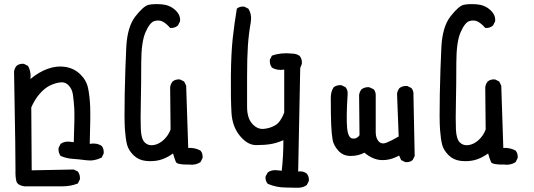

<svg xmlns="http://www.w3.org/2000/svg" viewBox="-20 -760 2540 914"><path d="M95.7 127Q63.5 122.1 58.1 103Q52.7 84 53.7 46.9Q54.7 9.8 46.9 -418.9Q48.8 -434.6 58.6 -446.3Q72.3 -458 93.8 -456.1L113.3 -446.3Q128.9 -418.9 125 -383.8Q164.1 -417 207.5 -432.6Q251 -448.2 292 -441.4Q333 -434.6 362.3 -406.2Q391.6 -377.9 399.4 -339.8Q407.2 -301.8 409.2 -253.4Q411.1 -205.1 407.2 -75.2Q440.4 -81.1 463.9 -65.4Q475.6 -51.8 473.6 -29.3L463.9 -9.8Q428.7 7.8 391.6 2.9Q354.5 -2 325.2 -3.9Q295.9 -5.9 268.6 -17.6Q256.8 -33.2 258.8 -55.7L268.6 -75.2Q288.1 -88.9 315.4 -85L331.1 -83Q335.9 -208 333.5 -245.1Q331.1 -282.2 327.1 -309.6Q323.2 -336.9 305.7 -354.5Q288.1 -372.1 261.7 -367.2Q235.4 -362.3 213.4 -350.6Q191.4 -338.9 168.9 -313.5Q146.5 -288.1 128.9 -249L130.9 50.8L331.1 46.9L350.6 56.6Q362.3 72.3 360.4 93.8L350.6 113.3Q317.4 127 276.4 127Q235.4 127 95.7 127Z M879.9 23.4Q823.2 24.4 817.4 11.2Q811.5 -2 803.7 -29.3Q770.5 -5.9 739.7 2Q709 9.8 673.8 5.9Q638.7 2 615.2 -21.5Q591.8 -44.9 585 -70.8Q578.1 -96.7 574.7 -143.1Q571.3 -189.5 573.7 -313Q576.2 -436.5 581.1 -534.7Q585.9 -632.8 625 -682.6Q664.1 -732.4 688.5 -737.3Q712.9 -742.2 750.5 -739.3Q788.1 -736.3 814.5 -711.9Q840.8 -687.5 836.9 -658.2L827.1 -638.7Q811.5 -625 790 -627Q770.5 -649.4 753.4 -657.7Q736.3 -666 714.8 -659.7Q693.4 -653.3 672.9 -606.9Q652.3 -560.5 652.3 -459.5Q652.3 -358.4 650.4 -273.9Q648.4 -189.5 650.4 -144Q652.3 -98.6 668.9 -82Q685.5 -65.4 710.9 -69.3Q736.3 -73.2 758.8 -93.8Q781.2 -114.3 792 -143.6L790 -344.7Q792 -360.4 801.8 -372.1Q815.4 -383.8 836.9 -381.8L856.4 -372.1L866.2 -352.5L876 -55.7Q909.2 -57.6 934.6 -43Q946.3 -29.3 944.3 -7.8L934.6 11.7Q911.1 27.3 879.9 23.4Z M1342.8 132.8Q1295.9 132.8 1254.9 115.2Q1242.2 101.6 1244.1 80.1L1254.9 60.5Q1274.4 46.9 1301.8 50.8L1321.3 52.7Q1325.2 17.6 1327.1 -19Q1329.1 -55.7 1329.1 -92.8Q1297.9 -79.1 1269 -74.2Q1240.2 -69.3 1199.2 -69.3Q1158.2 -69.3 1122.1 -113.3Q1085.9 -157.2 1082 -222.7Q1078.1 -288.1 1079.1 -397.5Q1080.1 -506.8 1087.9 -577.6Q1095.7 -648.4 1107.4 -718.8Q1121.1 -730.5 1142.6 -728.5L1162.1 -718.8Q1179.7 -691.4 1173.8 -654.3Q1164.1 -599.6 1160.2 -543.5Q1156.2 -487.3 1156.2 -396.5Q1156.2 -305.7 1156.2 -252Q1156.2 -198.2 1180.7 -170.9Q1205.1 -143.6 1235.8 -146.5Q1266.6 -149.4 1291 -164.1Q1315.4 -178.7 1333 -223.6V-428.7Q1299.8 -422.9 1274.4 -438.5Q1262.7 -454.1 1264.6 -475.6L1274.4 -495.1Q1317.4 -510.7 1370.1 -504.9Q1391.6 -504.9 1407.2 -493.2Q1418.9 -477.5 1417 -456.1L1409.2 -436.5L1399.4 56.6Q1422.9 52.7 1440.4 66.4Q1452.1 80.1 1450.2 101.6L1440.4 121.1Q1420.9 134.8 1394.5 133.8Q1368.2 132.8 1342.8 132.8Z M1909.2 11.7 1889.6 2 1879.9 -19.5Q1836.9 3.9 1795.4 2Q1753.9 0 1714.8 -33.2Q1685.5 -17.6 1649.4 -17.6Q1613.3 -17.6 1590.8 -42.5Q1568.4 -67.4 1563.5 -93.8Q1558.6 -120.1 1556.6 -166Q1554.7 -211.9 1554.7 -295.9Q1554.7 -323.2 1568.4 -344.7Q1584 -356.4 1605.5 -354.5L1625 -344.7Q1636.7 -331.1 1634.8 -309.6Q1627.9 -201.2 1632.3 -152.3Q1636.7 -103.5 1657.7 -100.6Q1678.7 -97.7 1691.4 -116.2L1689.5 -307.6Q1691.4 -323.2 1701.2 -335Q1716.8 -346.7 1738.3 -344.7L1758.8 -335Q1770.5 -321.3 1768.6 -299.8Q1768.6 -159.2 1768.6 -130.9Q1768.6 -102.5 1782.7 -86.9Q1796.9 -71.3 1820.8 -81.1Q1844.7 -90.8 1877.9 -110.4L1870.1 -313.5Q1872.1 -329.1 1881.8 -340.8Q1897.5 -352.5 1918.9 -350.6L1938.5 -340.8Q1950.2 -327.1 1948.2 -305.7L1954.1 -17.6L1944.3 2Q1930.7 13.7 1909.2 11.7Z M2379.9 23.4Q2323.2 24.4 2317.4 11.2Q2311.5 -2 2303.7 -29.3Q2270.5 -5.9 2239.7 2Q2209 9.8 2173.8 5.9Q2138.7 2 2115.2 -21.5Q2091.8 -44.9 2085 -70.8Q2078.1 -96.7 2074.7 -143.1Q2071.3 -189.5 2073.7 -313Q2076.2 -436.5 2081.1 -534.7Q2085.9 -632.8 2125 -682.6Q2164.1 -732.4 2188.5 -737.3Q2212.9 -742.2 2250.5 -739.3Q2288.1 -736.3 2314.5 -711.9Q2340.8 -687.5 2336.9 -658.2L2327.1 -638.7Q2311.5 -625 2290 -627Q2270.5 -649.4 2253.4 -657.7Q2236.3 -666 2214.8 -659.7Q2193.4 -653.3 2172.9 -606.9Q2152.3 -560.5 2152.3 -459.5Q2152.3 -358.4 2150.4 -273.9Q2148.4 -189.5 2150.4 -144Q2152.3 -98.6 2168.9 -82Q2185.5 -65.4 2210.9 -69.3Q2236.3 -73.2 2258.8 -93.8Q2281.2 -114.3 2292 -143.6L2290 -344.7Q2292 -360.4 2301.8 -372.1Q2315.4 -383.8 2336.9 -381.8L2356.4 -372.1L2366.2 -352.5L2376 -55.7Q2409.2 -57.6 2434.6 -43Q2446.3 -29.3 2444.3 -7.8L2434.6 11.7Q2411.1 27.3 2379.9 23.4Z"/></svg>

Font: JasonHandwriting2
Style: Regular
Weight: 400
Version: Version 1.05.10